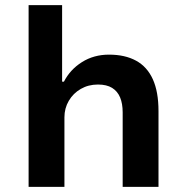

<svg xmlns="http://www.w3.org/2000/svg" viewBox="-20 -725 725 745"><path d="M91 0V-705H221V-408H228Q252 -455 298 -484Q344 -513 403 -513Q465 -513 508 -489.5Q551 -466 573 -417.5Q595 -369 595 -294V0H456V-289Q456 -323 446 -347Q436 -371 415 -384Q394 -397 360 -397Q323 -397 293.5 -380Q264 -363 247 -334Q230 -305 230 -270V0Z"/></svg>

Font: Nunito Sans 6pt
Style: Bold
Weight: 700
Version: Version 3.101;gftools[0.9.27]